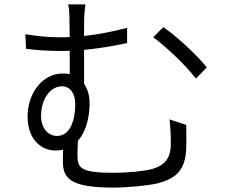

<svg xmlns="http://www.w3.org/2000/svg" viewBox="-20 -810 1040 870"><path d="M367 -790H289C294 -770 295 -736 295 -701C295 -687 296 -666 296 -642C281 -641 266 -641 252 -641C202 -641 155 -645 95 -655L98 -589C155 -581 213 -579 257 -579C269 -579 282 -579 296 -580C296 -542 296 -504 296 -474C287 -476 276 -477 265 -477C168 -477 105 -382 105 -283C105 -168 177 -128 230 -128C243 -128 255 -129 266 -132C265 -114 265 -96 265 -78C265 -3 297 40 492 40C557 40 654 31 697 20C783 -3 820 -44 824 -138C825 -180 824 -206 824 -244L748 -269C753 -229 754 -197 754 -157C754 -88 721 -59 669 -44C633 -34 553 -27 496 -27C346 -27 331 -48 331 -106C331 -124 332 -150 333 -172C374 -218 386 -289 386 -342C386 -377 377 -407 361 -430C361 -473 361 -531 361 -584C424 -590 493 -601 556 -615V-684C493 -667 425 -654 361 -647C361 -670 361 -689 361 -701C361 -733 364 -770 367 -790ZM720 -687 674 -641C729 -602 820 -516 868 -454L917 -505C872 -561 778 -648 720 -687ZM238 -194C200 -194 166 -227 166 -285C166 -364 210 -419 261 -419C297 -419 321 -388 321 -338C321 -270 300 -194 238 -194Z"/></svg>

Font: Source Han Sans JP Normal
Style: Regular
Weight: 350
Designer: Ryoko NISHIZUKA 西塚涼子 (kana, bopomofo & ideographs); Paul D. Hunt (Latin, Greek & Cyrillic); Sandoll Communications 산돌커뮤니
Foundry: Adobe
Version: Version 2.002;hotconv 1.0.116;makeotfexe 2.5.65601